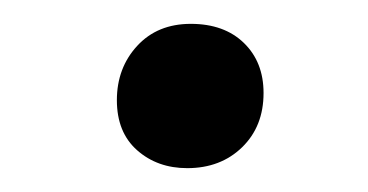

<svg xmlns="http://www.w3.org/2000/svg" viewBox="-20 -390 309 161"><path d="M78 -306Q78 -333 95 -351.5Q112 -370 140 -370Q168 -370 184.5 -354Q201 -338 201 -312Q201 -284 183 -266.5Q165 -249 137 -249Q112 -249 95 -264Q78 -279 78 -306Z"/></svg>

Font: Literata 12pt Light
Style: Italic
Weight: 300
Italic angle: -2°
Designer: Latin by Veronika Burian and Jose Scaglione. Greek by Irene Vlachou. Cyrillic by Vera Evstafieva
Foundry: TypeTogether
Version: Version 3.002